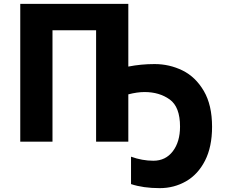

<svg xmlns="http://www.w3.org/2000/svg" viewBox="-20 -734 1164 995"><path d="M645 -389Q711 -402 781 -402Q858 -402 925.5 -369Q993 -336 1036 -263Q1079 -190 1079 -77Q1079 27 1042.5 98.5Q1006 170 944 205.5Q882 241 808 241Q722 241 659 220V78Q717 99 775 99Q838 99 875.5 50Q913 1 913 -78Q913 -180 859.5 -218.5Q806 -257 729 -257Q691 -257 645 -245V0H478V-577H252V0H85V-714H645Z"/></svg>

Font: Noto Sans UI ExtraBold
Style: Regular
Weight: 800
Designer: Monotype Design Team
Foundry: Monotype Imaging Inc.
Version: Version 1.001